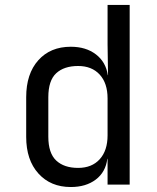

<svg xmlns="http://www.w3.org/2000/svg" viewBox="-20 -750 639 780"><path d="M267.6 9.8Q185.5 9.8 136 -45.2Q86.4 -100.1 86.4 -193.8V-355Q86.4 -450.2 135.5 -505.1Q184.6 -560.1 267.6 -560.1Q329.1 -560.1 369.6 -529.1Q410.2 -498 418 -444.8H418.9L417 -569.8V-730H506.8V0H417V-105H416Q409.2 -50.8 369.1 -20.5Q329.1 9.8 267.6 9.8ZM297.4 -67.9Q353 -67.9 385 -103Q417 -138.2 417 -200.2V-350.1Q417 -412.1 385 -447Q353 -481.9 297.4 -481.9Q240.2 -481.9 208.3 -452.4Q176.3 -422.9 176.3 -355V-194.8Q176.3 -127.9 208.3 -97.9Q240.2 -67.9 297.4 -67.9Z"/></svg>

Font: UDEV Gothic 35
Style: Regular
Weight: 400
Version: v2.1.0; ttfautohint (v1.8.4.7-5d5b-dirty) -l 6 -r 45 -G 200 